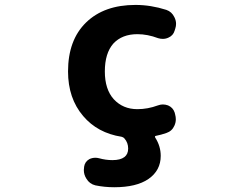

<svg xmlns="http://www.w3.org/2000/svg" viewBox="-20 -578 1040 795"><path d="M453.1 197.3Q413.1 197.3 375 189.5Q350.6 183.6 337.9 162.1Q327.1 145.5 327.1 126Q327.1 121.1 328.1 115.2V113.3Q331.1 91.8 349.6 81.1Q361.3 75.2 375 75.2Q381.8 75.2 389.6 77.1Q418 85 445.3 85Q478.5 85 495.1 72.3Q510.7 60.5 510.7 37.1Q510.7 12.7 495.1 -4.9Q491.2 -9.8 483.4 -11.7Q383.8 -27.3 324.2 -97.7Q261.7 -170.9 261.7 -282.2Q261.7 -412.1 336.4 -484.9Q411.1 -557.6 541 -557.6Q604.5 -557.6 668.9 -537.1Q691.4 -529.3 702.1 -506.8Q709 -493.2 709 -479.5Q709 -469.7 706.1 -460.9L703.1 -451.2Q697.3 -430.7 676.8 -421.9Q666 -417 654.3 -417Q644.5 -417 634.8 -419.9Q590.8 -436.5 548.8 -436.5Q485.4 -436.5 449.2 -397.5Q414.1 -357.4 414.1 -282.2Q414.1 -208 451.2 -167Q489.3 -126 548.8 -126Q591.8 -126 633.8 -141.6Q644.5 -145.5 654.3 -145.5Q665 -145.5 675.8 -141.6Q696.3 -132.8 703.1 -112.3L705.1 -104.5Q708 -93.8 708 -84Q708 -70.3 702.1 -57.6Q692.4 -35.2 668.9 -27.3Q646.5 -19.5 626 -15.6Q619.1 -14.6 623 -7.8Q645.5 27.3 645.5 67.4Q645.5 127.9 594.7 163.1Q544.9 197.3 453.1 197.3Z"/></svg>

Font: Rounded Mgen+ 2m bold
Style: Bold
Weight: 700
Designer: [Source Han Sans]
Ryoko NISHIZUKA  (kana & ideographs); Paul D. Hunt (Latin, Greek & Cyrillic); Wenlong ZHANG  (bopomofo
Version: Version 1.059.20150602